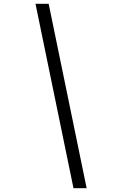

<svg xmlns="http://www.w3.org/2000/svg" viewBox="-20 -843 640 1006"><path d="M365 143 166 -823H235L434 143Z"/></svg>

Font: Iosevka Aile Light Oblique
Style: Regular
Weight: 300
Italic angle: -9°
Designer: Belleve Invis
Foundry: Belleve Invis
Version: Version 31.1.0; ttfautohint (v1.8.4)